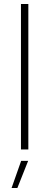

<svg xmlns="http://www.w3.org/2000/svg" viewBox="-20 -749 247 962"><path d="M85 -729H122V0H85ZM86 57H121L67 193H38Z"/></svg>

Font: Mona Sans VF XLt
Style: Regular
Weight: 200
Designer: Deni Anggara
Foundry: GitHub
Version: Version 2.000;Glyphs 3.2.3 (3260)